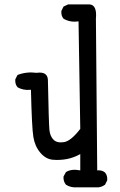

<svg xmlns="http://www.w3.org/2000/svg" viewBox="-20 -715 540 863"><path d="M325.2 127Q297.9 128.9 276.4 115.2Q263.7 99.6 265.6 78.1L276.4 58.6Q299.8 43 340.8 50.8V-22.5Q311.5 -5.9 279.8 0Q248 5.9 216.8 2.9Q185.5 0 161.1 -28.8Q136.7 -57.6 129.9 -99.6Q123 -141.6 119.1 -311.5Q84 -307.6 58.6 -323.2Q46.9 -336.9 48.8 -358.4L58.6 -377.9Q97.7 -393.6 144.5 -387.7Q193.4 -394.5 195.3 -356.4Q199.2 -159.2 202.1 -130.9Q205.1 -102.5 220.7 -86.9Q236.3 -71.3 267.6 -76.2Q298.8 -81.1 340.8 -135.7L333 -619.1Q295.9 -613.3 265.6 -630.9Q253.9 -644.5 255.9 -666L265.6 -685.5L286.1 -695.3H381.8Q417 -693.4 411.1 -630.9L417 50.8Q438.5 48.8 452.1 60.5Q463.9 74.2 461.9 95.7L452.1 115.2Q438.5 125 422.9 127Z"/></svg>

Font: NaikaiFont
Style: Regular
Weight: 400
Version: Version 1.67